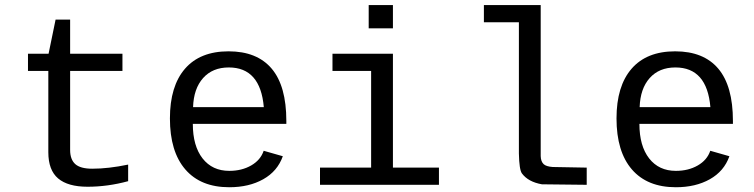

<svg xmlns="http://www.w3.org/2000/svg" viewBox="-20 -745 3040 774"><path d="M92.8 -459V-528.3H175.8L204.1 -666H262.7V-528.3H473.6V-459H262.7V-140.6Q262.7 -102.1 283.4 -83.5Q304.2 -64.9 351.6 -64.9Q417 -64.9 496.6 -81.5V-14.6Q414.1 7.8 333 7.8Q253.9 7.8 214.4 -25.6Q174.8 -59.1 174.8 -131.3V-459Z M757.3 -245.6Q757.3 -156.7 796.6 -106.4Q835.9 -56.2 904.3 -56.2Q954.6 -56.2 992.4 -77.9Q1030.3 -99.6 1043 -137.2L1120.1 -115.2Q1098.6 -54.7 1041.3 -22.5Q983.9 9.8 904.3 9.8Q789.1 9.8 727.1 -62Q665 -133.8 665 -267.6Q665 -397.9 725.8 -468Q786.6 -538.1 901.4 -538.1Q1016.1 -538.1 1075.2 -468.3Q1134.3 -398.4 1134.3 -257.3V-245.6ZM902.3 -473.1Q836.9 -473.1 798.8 -430.4Q760.7 -387.7 758.3 -313H1043.5Q1029.8 -473.1 902.3 -473.1Z M1564 -69.3H1749.5V0H1270V-69.3H1476.1V-459H1320.3V-528.3H1564ZM1466.3 -630.9V-724.6H1564V-630.9Z M2208 -71.8 2345.2 -69.3V0L2164.6 -2Q2109.4 -11.7 2084 -45.9Q2073.2 -60.5 2071.8 -126V-655.3H1930.7V-724.6H2159.7V-115.7Q2160.2 -93.8 2171.9 -83Q2182.1 -73.7 2208 -71.8ZM2210 -69.3ZM2159.7 -115.7ZM2167.5 0ZM2071.8 -69.3V-126Z M2557.6 -245.6Q2557.6 -156.7 2596.9 -106.4Q2636.2 -56.2 2704.6 -56.2Q2754.9 -56.2 2792.7 -77.9Q2830.6 -99.6 2843.3 -137.2L2920.4 -115.2Q2898.9 -54.7 2841.6 -22.5Q2784.2 9.8 2704.6 9.8Q2589.4 9.8 2527.3 -62Q2465.3 -133.8 2465.3 -267.6Q2465.3 -397.9 2526.1 -468Q2586.9 -538.1 2701.7 -538.1Q2816.4 -538.1 2875.5 -468.3Q2934.6 -398.4 2934.6 -257.3V-245.6ZM2702.6 -473.1Q2637.2 -473.1 2599.1 -430.4Q2561 -387.7 2558.6 -313H2843.8Q2830.1 -473.1 2702.6 -473.1Z"/></svg>

Font: Liberation Mono
Style: Regular
Weight: 400
Monospace: yes
Designer: Steve Matteson
Foundry: Ascender Corporation
Version: Version 2.1.5